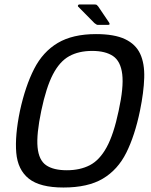

<svg xmlns="http://www.w3.org/2000/svg" viewBox="-20 -829 671 856"><path d="M69 -335Q93 -445 132 -521.5Q171 -598 237.5 -637.5Q304 -677 408 -677Q490 -677 537.5 -654.5Q585 -632 605 -589Q625 -546 623 -482Q621 -418 604 -335Q581 -224 543 -148Q505 -72 438.5 -32.5Q372 7 263 7Q158 7 108.5 -32.5Q59 -72 52.5 -148Q46 -224 69 -335ZM164 -335Q142 -230 147.5 -172.5Q153 -115 185.5 -92.5Q218 -70 278 -70Q337 -70 380.5 -92.5Q424 -115 455.5 -172.5Q487 -230 509 -335Q532 -440 525 -498Q518 -556 484 -579Q450 -602 391 -602Q331 -602 288.5 -578.5Q246 -555 216 -497.5Q186 -440 164 -335ZM417 -718Q412 -718 409 -720.5Q406 -723 401 -726L328 -800Q326 -802 328 -805.5Q330 -809 333 -809H402Q409 -809 411.5 -807Q414 -805 418 -800L466 -729Q469 -725 468.5 -721.5Q468 -718 462 -718Z"/></svg>

Font: Glory Medium
Style: Italic
Weight: 500
Italic angle: -12°
Version: Version 1.011